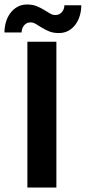

<svg xmlns="http://www.w3.org/2000/svg" viewBox="-53 -834 382 854"><path d="M0 0ZM197.8 0H68.8V-648.4H197.8ZM193.4 -767.1Q203.6 -767.1 211.2 -771.2Q218.8 -775.4 223.6 -781.7Q228.5 -788.1 231 -795.7Q233.4 -803.2 233.4 -810.5H308.6Q308.6 -786.6 302 -764.4Q295.4 -742.2 282.7 -724.9Q270 -707.5 251.5 -697.3Q232.9 -687 208.5 -687Q184.1 -687 166 -694.3Q147.9 -701.7 133.5 -710.7Q119.1 -719.7 106.9 -727.1Q94.7 -734.4 82.5 -734.4Q72.3 -734.4 64.7 -730Q57.1 -725.6 52.5 -719Q47.9 -712.4 45.4 -704.6Q43 -696.8 43 -689.5H-33.2Q-33.2 -713.4 -26.6 -735.8Q-20 -758.3 -7.1 -775.6Q5.9 -793 24.4 -803.5Q43 -814 67.4 -814Q92.3 -814 110.1 -806.6Q127.9 -799.3 142.3 -790.5Q156.7 -781.7 168.7 -774.4Q180.7 -767.1 193.4 -767.1Z"/></svg>

Font: Carlito
Style: Bold
Weight: 700
Designer: Lukasz Dziedzic
Foundry: tyPoland Lukasz Dziedzic
Version: Version 1.104